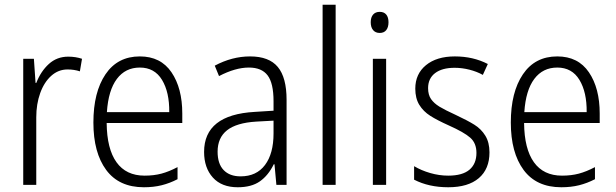

<svg xmlns="http://www.w3.org/2000/svg" viewBox="-20 -780 2600 810"><path d="M326 -532 317 -479Q293 -487 265 -487Q226 -487 196 -460Q166 -433 149.5 -387Q133 -341 133 -285V0H78V-532H123L130 -430H133Q152 -479 186 -510Q220 -541 268 -541Q299 -541 326 -532Z M749 -301V-261H430Q431 -152 471.5 -95.5Q512 -39 590 -39Q629 -39 661 -47.5Q693 -56 729 -75V-24Q696 -7 662 1.5Q628 10 587 10Q482 10 428 -63Q374 -136 374 -263Q374 -391 425 -466.5Q476 -542 570 -542Q658 -542 703.5 -475Q749 -408 749 -301ZM431 -307H694Q695 -391 663.5 -443Q632 -495 570 -495Q509 -495 473 -447Q437 -399 431 -307Z M1189 -359V0H1146L1138 -87H1135Q1112 -40 1076.5 -15Q1041 10 983 10Q915 10 878 -31Q841 -72 841 -139Q841 -296 1055 -308L1134 -313V-353Q1134 -429 1109 -462Q1084 -495 1030 -495Q973 -495 904 -459L886 -503Q959 -542 1035 -542Q1115 -542 1152 -497.5Q1189 -453 1189 -359ZM1061 -267Q978 -262 938 -230.5Q898 -199 898 -140Q898 -89 923.5 -62.5Q949 -36 995 -36Q1062 -36 1098 -84Q1134 -132 1134 -217V-271Z M1341 0V-760H1396V0Z M1619 -686Q1619 -665 1609.5 -653Q1600 -641 1582 -641Q1564 -641 1554 -653Q1544 -665 1544 -686Q1544 -707 1554 -718.5Q1564 -730 1582 -730Q1600 -730 1609.5 -718.5Q1619 -707 1619 -686ZM1609 0H1553V-532H1609Z M1871 10Q1789 10 1727 -22V-79Q1757 -61 1795 -50Q1833 -39 1871 -39Q1931 -39 1960.5 -64Q1990 -89 1990 -135Q1990 -176 1964 -199Q1938 -222 1873 -251Q1824 -273 1795 -291.5Q1766 -310 1749 -337.5Q1732 -365 1732 -406Q1732 -468 1777 -505Q1822 -542 1899 -542Q1976 -542 2038 -510L2017 -464Q1992 -478 1960.5 -486Q1929 -494 1898 -494Q1845 -494 1815.5 -471.5Q1786 -449 1786 -408Q1786 -380 1798.5 -362Q1811 -344 1834 -330Q1857 -316 1903 -295Q1952 -272 1981 -254Q2010 -236 2027.5 -207.5Q2045 -179 2045 -137Q2045 -67 2000 -28.5Q1955 10 1871 10Z M2510 -301V-261H2191Q2192 -152 2232.5 -95.5Q2273 -39 2351 -39Q2390 -39 2422 -47.5Q2454 -56 2490 -75V-24Q2457 -7 2423 1.5Q2389 10 2348 10Q2243 10 2189 -63Q2135 -136 2135 -263Q2135 -391 2186 -466.5Q2237 -542 2331 -542Q2419 -542 2464.5 -475Q2510 -408 2510 -301ZM2192 -307H2455Q2456 -391 2424.5 -443Q2393 -495 2331 -495Q2270 -495 2234 -447Q2198 -399 2192 -307Z"/></svg>

Font: Noto Sans UI NarrowLight
Style: Regular
Weight: 300
Width: 4
Designer: Monotype Design Team
Foundry: Monotype Imaging Inc.
Version: Version 1.001